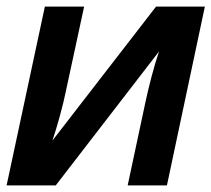

<svg xmlns="http://www.w3.org/2000/svg" viewBox="-21 -562 641 582"><path d="M-1 0H148L461 -406C446 -362 430 -300 420 -253L366 0H485L600 -542H452L138 -136C153 -181 170 -242 179 -287L234 -542H115Z"/></svg>

Font: Noto Sans SemiBold
Style: Italic
Weight: 600
Italic angle: -12°
Designer: Monotype Design Team
Foundry: Monotype Imaging Inc.
Version: Version 2.013